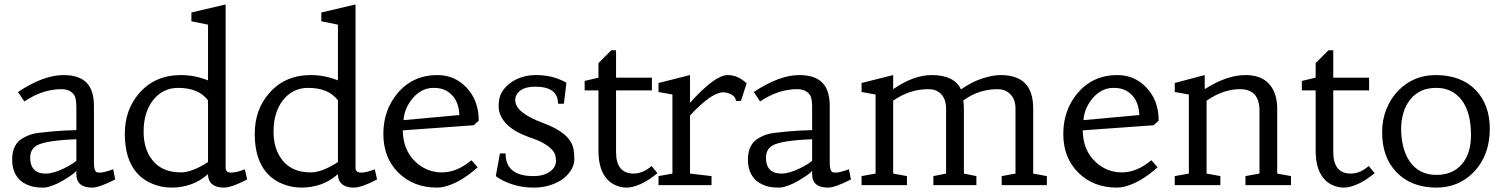

<svg xmlns="http://www.w3.org/2000/svg" viewBox="-20 -832 6766 863"><path d="M497.6 -25.4Q426.3 11.2 394.5 11.2Q323.2 11.2 323.2 -49.3V-64.5Q316.4 -54.2 285.9 -34.7Q255.4 -15.1 238.3 -7.3Q197.8 11.2 176.8 11.2Q155.8 11.2 142.1 9.5Q128.4 7.8 113.8 2.9Q99.1 -2 85 -10.7Q70.8 -19.5 59.6 -33.7Q34.7 -64.9 34.7 -115.2Q34.7 -184.6 84 -211.9Q115.2 -230 150.1 -234.4Q185.1 -238.8 213.9 -241.2Q268.6 -246.1 323.2 -247.1V-349.6Q323.2 -392.1 312.5 -406.2Q294.4 -431.2 256.3 -431.2Q171.4 -431.2 89.4 -376L61 -418.5Q175.3 -494.6 265.6 -494.6Q344.2 -494.6 377 -451.2Q402.3 -417.5 402.3 -355.5V-98.6Q402.3 -62.5 416 -57.6Q420.9 -56.2 428.7 -56.2Q448.2 -56.2 488.8 -71.3ZM323.2 -206.1Q184.6 -200.7 145.5 -178.2Q115.7 -161.1 115.7 -123Q115.7 -67.9 158.2 -55.2Q169.9 -51.8 186.8 -51.8Q203.6 -51.8 226.1 -58.6Q248.5 -65.4 267.6 -75.2Q303.7 -92.8 323.2 -109.4Z M793.5 -494.6Q854.5 -494.6 915 -470.7V-721.2L840.3 -736.3V-775.9L994.1 -812V-78.1Q994.1 -56.2 1018.8 -56.2Q1043.5 -56.2 1080.6 -71.3L1090.8 -25.4Q1021 11.2 986.3 11.2Q936 11.2 920.4 -21.5Q915 -33.2 915 -49.3Q878.4 -17.1 836.9 -2.9Q795.4 11.2 750.7 11.2Q706.1 11.2 664.6 -5.9Q623 -22.9 595.2 -54.7Q541 -116.7 541 -230Q541 -338.4 605 -412.1Q675.8 -494.6 793.5 -494.6ZM793.5 -57.1Q842.8 -57.1 915 -103.5V-380.9Q873 -437 781.2 -437Q710.4 -437 666.5 -379.9Q625.5 -325.7 625.5 -240.2Q625.5 -162.6 664.6 -112.8Q707.5 -57.1 793.5 -57.1Z M1377.4 -494.6Q1438.5 -494.6 1499 -470.7V-721.2L1424.3 -736.3V-775.9L1578.1 -812V-78.1Q1578.1 -56.2 1602.8 -56.2Q1627.4 -56.2 1664.6 -71.3L1674.8 -25.4Q1605 11.2 1570.3 11.2Q1520 11.2 1504.4 -21.5Q1499 -33.2 1499 -49.3Q1462.4 -17.1 1420.9 -2.9Q1379.4 11.2 1334.7 11.2Q1290 11.2 1248.5 -5.9Q1207 -22.9 1179.2 -54.7Q1125 -116.7 1125 -230Q1125 -338.4 1189 -412.1Q1259.8 -494.6 1377.4 -494.6ZM1377.4 -57.1Q1426.8 -57.1 1499 -103.5V-380.9Q1457 -437 1365.2 -437Q1294.4 -437 1250.5 -379.9Q1209.5 -325.7 1209.5 -240.2Q1209.5 -162.6 1248.5 -112.8Q1291.5 -57.1 1377.4 -57.1Z M2099.1 -111.8 2127 -80.1Q2049.3 -10.3 1976.6 7.3Q1960.4 11.2 1944.8 11.2Q1837.4 11.2 1770 -56.6Q1703.1 -123 1703.1 -230Q1703.1 -336.4 1766.1 -412.1Q1835.4 -494.6 1946.3 -494.6Q2022.9 -494.6 2075.7 -439.5Q2131.8 -381.8 2131.8 -289.6L2108.9 -269L1790.5 -246.1Q1791.5 -157.2 1848.1 -104Q1898.9 -57.1 1966.3 -57.1Q2033.7 -57.1 2099.1 -111.8ZM1793.9 -292 2044.9 -314.9Q2041.5 -396 1982.4 -426.3Q1961.4 -437 1928.7 -437Q1896 -437 1870.4 -420.9Q1844.7 -404.8 1828.1 -381.8Q1796.4 -338.4 1793.9 -292Z M2252.4 -142.6Q2252.4 -40.5 2377.4 -40.5Q2424.8 -40.5 2453.1 -61.5Q2479 -80.6 2479 -109.4Q2479 -139.6 2463.9 -156.2Q2434.1 -189 2377.7 -208.5Q2321.3 -228 2293.2 -245.8Q2265.1 -263.7 2249 -283.2Q2221.2 -316.4 2221.2 -354.7Q2221.2 -393.1 2235.6 -417.5Q2250 -441.9 2273.4 -459Q2323.2 -494.6 2388.7 -494.6Q2467.3 -494.6 2525.9 -460L2514.6 -365.7H2488.3Q2488.3 -442.4 2386.2 -442.4Q2341.8 -442.4 2318.8 -425Q2295.9 -407.7 2295.9 -381.8Q2295.9 -324.7 2423.3 -278.3Q2542.5 -234.4 2557.6 -163.6Q2561.5 -143.6 2561.5 -116Q2561.5 -88.4 2543.7 -62.5Q2525.9 -36.6 2499 -20.5Q2446.8 11.2 2378.4 11.2Q2311.5 11.2 2253.4 -14.6Q2227.5 -25.9 2208.5 -40.5L2227.1 -142.6Z M2749 -149.4Q2749 -51.8 2828.1 -51.8Q2869.6 -51.8 2908.7 -85.9L2935.1 -53.7Q2893.6 -19.5 2858.4 -4.2Q2823.2 11.2 2796.4 11.2Q2769.5 11.2 2744.4 -0.5Q2719.2 -12.2 2702.6 -34.2Q2669.9 -76.7 2669.9 -154.8V-425.8H2607.9V-468.3L2669.9 -482.9V-548.3L2727.5 -606H2749V-482.9H2910.2V-425.8H2749Z M3002.4 -407.2 2939.9 -418.5V-459L3081.5 -494.6V-370.1Q3193.8 -494.6 3250.5 -494.6Q3296.9 -494.6 3335.9 -457.5L3310.5 -378.4H3287.6Q3287.6 -402.3 3251 -414.1Q3240.7 -417 3230.5 -417Q3178.7 -417 3081.5 -313V-51.8L3178.2 -40.5V0H2939.9V-40.5L3002.4 -51.8Z M3804.7 -25.4Q3733.4 11.2 3701.7 11.2Q3630.4 11.2 3630.4 -49.3V-64.5Q3623.5 -54.2 3593 -34.7Q3562.5 -15.1 3545.4 -7.3Q3504.9 11.2 3483.9 11.2Q3462.9 11.2 3449.2 9.5Q3435.5 7.8 3420.9 2.9Q3406.2 -2 3392.1 -10.7Q3377.9 -19.5 3366.7 -33.7Q3341.8 -64.9 3341.8 -115.2Q3341.8 -184.6 3391.1 -211.9Q3422.4 -230 3457.3 -234.4Q3492.2 -238.8 3521 -241.2Q3575.7 -246.1 3630.4 -247.1V-349.6Q3630.4 -392.1 3619.6 -406.2Q3601.6 -431.2 3563.5 -431.2Q3478.5 -431.2 3396.5 -376L3368.2 -418.5Q3482.4 -494.6 3572.8 -494.6Q3651.4 -494.6 3684.1 -451.2Q3709.5 -417.5 3709.5 -355.5V-98.6Q3709.5 -62.5 3723.1 -57.6Q3728 -56.2 3735.8 -56.2Q3755.4 -56.2 3795.9 -71.3ZM3630.4 -206.1Q3491.7 -200.7 3452.6 -178.2Q3422.9 -161.1 3422.9 -123Q3422.9 -67.9 3465.3 -55.2Q3477.1 -51.8 3493.9 -51.8Q3510.7 -51.8 3533.2 -58.6Q3555.7 -65.4 3574.7 -75.2Q3610.8 -92.8 3630.4 -109.4Z M4153.3 -431.2Q4067.9 -431.2 3994.6 -379.4V-51.8L4056.6 -40.5V0H3852.5V-40.5L3915.5 -51.8V-407.2L3852.5 -418.5V-459L3994.6 -494.6V-431.2Q4086.4 -494.6 4167.5 -494.6Q4269 -494.6 4299.3 -430.2Q4349.1 -464.8 4396.5 -479.7Q4443.8 -494.6 4477.1 -494.6Q4551.3 -494.6 4587.6 -457.5Q4624 -420.4 4624 -343.8V-51.8L4685.5 -40.5V0H4482.4V-40.5L4544.4 -51.8V-343.8Q4544.4 -387.7 4518.6 -411.1Q4496.6 -431.2 4463.9 -431.2Q4379.9 -431.2 4310.1 -380.9Q4312.5 -356.4 4312.5 -343.8V-51.8L4368.7 -40.5V0H4175.3V-40.5L4232.4 -51.8V-343.8Q4232.4 -387.7 4208 -411.1Q4187 -431.2 4153.3 -431.2Z M5155.3 -111.8 5183.1 -80.1Q5105.5 -10.3 5032.7 7.3Q5016.6 11.2 5001 11.2Q4893.6 11.2 4826.2 -56.6Q4759.3 -123 4759.3 -230Q4759.3 -336.4 4822.3 -412.1Q4891.6 -494.6 5002.4 -494.6Q5079.1 -494.6 5131.8 -439.5Q5188 -381.8 5188 -289.6L5165 -269L4846.7 -246.1Q4847.7 -157.2 4904.3 -104Q4955.1 -57.1 5022.5 -57.1Q5089.8 -57.1 5155.3 -111.8ZM4850.1 -292 5101.1 -314.9Q5097.7 -396 5038.6 -426.3Q5017.6 -437 4984.9 -437Q4952.1 -437 4926.5 -420.9Q4900.9 -404.8 4884.3 -381.8Q4852.5 -338.4 4850.1 -292Z M5553.2 -431.2Q5478.5 -431.2 5403.3 -379.4V-51.8L5465.3 -40.5V0H5260.3V-40.5L5323.7 -51.8V-407.2L5260.3 -418.5V-459L5395 -494.6V-431.2Q5493.7 -494.6 5578.1 -494.6Q5679.7 -494.6 5710.4 -410.2Q5720.7 -381.8 5720.7 -343.8V-51.8L5782.7 -40.5V0H5578.1V-40.5L5641.1 -51.8V-334.5Q5641.1 -431.2 5553.2 -431.2Z M5972.7 -149.4Q5972.7 -51.8 6051.8 -51.8Q6093.3 -51.8 6132.3 -85.9L6158.7 -53.7Q6117.2 -19.5 6082 -4.2Q6046.9 11.2 6020 11.2Q5993.2 11.2 5968 -0.5Q5942.9 -12.2 5926.3 -34.2Q5893.6 -76.7 5893.6 -154.8V-425.8H5831.5V-468.3L5893.6 -482.9V-548.3L5951.2 -606H5972.7V-482.9H6133.8V-425.8H5972.7Z M6192.4 -237.3Q6192.4 -293.5 6211.7 -341.8Q6231 -390.1 6264.2 -423.8Q6332.5 -494.6 6432.6 -494.6Q6548.8 -494.6 6614.3 -425.8Q6676.3 -359.9 6676.3 -253.4Q6676.3 -134.8 6606 -60.5Q6537.6 11.2 6437 11.2Q6322.3 11.2 6255.4 -59.6Q6192.4 -126 6192.4 -237.3ZM6314.9 -108.4Q6356.9 -45.9 6436 -45.9Q6510.3 -45.9 6551.3 -94.7Q6591.8 -142.6 6591.8 -224.1Q6591.8 -368.7 6509.3 -418.5Q6478.5 -437 6436.5 -437Q6394.5 -437 6365.7 -422.6Q6336.9 -408.2 6317.4 -383.1Q6297.9 -357.9 6287.8 -324.2Q6277.8 -290.5 6277.8 -251.2Q6277.8 -211.9 6286.9 -174.6Q6295.9 -137.2 6314.9 -108.4Z"/></svg>

Font: Habibi
Style: Regular
Weight: 400
Designer: Magnus Gaarde
Foundry: Magnus Gaarde
Version: Version 1.001